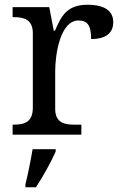

<svg xmlns="http://www.w3.org/2000/svg" viewBox="-20 -566 511 807"><path d="M33 0H322V-42H294C250 -42 212 -50 212 -109V-266C212 -343 235 -480 310 -480C349 -480 363 -457 363 -402C430 -402 456 -431 456 -473C456 -519 421 -546 348 -546C260 -546 237 -497 211 -437H206L187 -536H33V-494H36C80 -494 118 -485 118 -426V-114C118 -51 81 -42 36 -42H33ZM87 208V221H131C159 179 196 113 214 71V61H117C109 109 98 164 87 208Z"/></svg>

Font: Noto Serif
Style: Regular
Weight: 400
Designer: Monotype Design Team
Foundry: Monotype Imaging Inc.
Version: Version 2.015